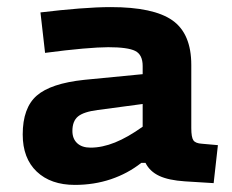

<svg xmlns="http://www.w3.org/2000/svg" viewBox="-20 -510 654 541"><path d="M519 -327V-149Q519 -123 525 -114.5Q531 -106 549 -105L594 -101L582 6L501 1Q455 -2 428.5 -14.5Q402 -27 390 -51H378Q340 -21 292.5 -5Q245 11 191 11Q123 11 83.5 -26.5Q44 -64 44 -131Q44 -206 83.5 -240.5Q123 -275 217 -285L382 -301V-324Q382 -356 361 -366.5Q340 -377 285 -377Q259 -377 213 -373Q167 -369 107 -361L94 -475Q152 -482 203 -486Q254 -490 292 -490Q413 -490 466 -452.5Q519 -415 519 -327ZM184 -141Q184 -119 197.5 -106.5Q211 -94 235 -94Q268 -94 304 -108.5Q340 -123 382 -153V-217L255 -200Q216 -195 200 -182Q184 -169 184 -141Z"/></svg>

Font: Intel One Mono
Style: Bold
Weight: 700
Monospace: yes
Designer: Fred Shallcrass
Foundry: Frere-Jones Type LLC
Version: Version 1.400;hotconv 1.1.0;makeotfexe 2.6.0;FJTRelease1.4